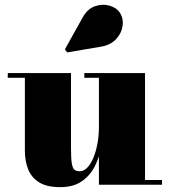

<svg xmlns="http://www.w3.org/2000/svg" viewBox="-20 -761 700 791"><path d="M228 10Q173 10 141.2 -9.8Q109.5 -29.5 96 -63.5Q82.5 -97.5 82.5 -141V-440.5H12V-460H272.5V-150.5Q272.5 -108.5 275.8 -88.2Q279 -68 286.8 -61.8Q294.5 -55.5 308.5 -55.5Q325 -55.5 339.2 -70Q353.5 -84.5 364.2 -110Q375 -135.5 381.2 -168.2Q387.5 -201 387.5 -237.5H405Q405 -199 397.2 -156Q389.5 -113 370.2 -75.2Q351 -37.5 316.5 -13.8Q282 10 228 10ZM387.5 0V-440.5H327.5V-460H577.5V-19.5H647.5V0ZM256.5 -545 247.5 -558 320 -688Q340 -724.5 370.8 -735.2Q401.5 -746 430.2 -738Q459 -730 472.5 -710.5Q489 -686.5 485.2 -656Q481.5 -625.5 459.2 -600.8Q437 -576 397.5 -569Z"/></svg>

Font: Bodoni Moda 11pt Black
Style: Regular
Weight: 900
Designer: Owen Earl
Foundry: indestructible type
Version: Version 2.004